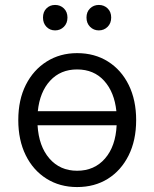

<svg xmlns="http://www.w3.org/2000/svg" viewBox="-20 -745 625 777"><path d="M292 12Q222 12 168 -22Q114 -56 84 -117Q54 -178 54 -259Q54 -341 84.5 -401.5Q115 -462 169 -496Q223 -530 292 -530Q363 -530 417 -496Q471 -462 501 -401Q531 -340 531 -259Q531 -177 500.5 -116Q470 -55 416.5 -21.5Q363 12 292 12ZM133 -295H451Q443 -372 401.5 -418Q360 -464 292 -464Q225 -464 183 -418.5Q141 -373 133 -295ZM292 -54Q362 -54 405 -103.5Q448 -153 452 -238H132Q137 -153 180 -103.5Q223 -54 292 -54ZM380 -622Q359 -622 344.5 -636.5Q330 -651 330 -674Q330 -697 344.5 -711Q359 -725 380 -725Q401 -725 415.5 -711Q430 -697 430 -674Q430 -651 415.5 -636.5Q401 -622 380 -622ZM203 -622Q182 -622 168 -636.5Q154 -651 154 -674Q154 -697 168 -711Q182 -725 203 -725Q224 -725 238.5 -711Q253 -697 253 -674Q253 -651 238.5 -636.5Q224 -622 203 -622Z"/></svg>

Font: Ubuntu Sans
Style: Regular
Weight: 400
Designer: Dalton Maag Ltd
Foundry: Dalton Maag Ltd
Version: Version 1.006; ttfautohint (v1.8.4.7-5d5b)